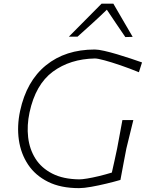

<svg xmlns="http://www.w3.org/2000/svg" viewBox="-20 -988 776 1018"><path d="M399 9.5Q302 9.5 234.8 -24Q167.5 -57.5 129 -115.2Q90.5 -173 80 -246.2Q69.5 -319.5 86.5 -399.5Q120.5 -558 223.8 -641.8Q327 -725.5 482.5 -725.5Q501.5 -725.5 533.2 -718.2Q565 -711 601.8 -700Q638.5 -689 673.2 -677.5Q708 -666 733 -657L716.5 -605Q666.5 -625.5 618.2 -642Q570 -658.5 533.8 -668.2Q497.5 -678 483 -678Q352 -675.5 260.2 -608Q168.5 -540.5 136.5 -391.5Q122 -323.5 129.2 -260.2Q136.5 -197 167.8 -147.2Q199 -97.5 256.8 -67.8Q314.5 -38 401 -37Q415 -37 442.5 -41.5Q470 -46 504.2 -54.2Q538.5 -62.5 573 -73Q581 -108 587.8 -139Q594.5 -170 601 -200.5Q609.5 -246 616 -281Q622.5 -316 629 -351.5H687Q678.5 -316.5 669.8 -281.5Q661 -246.5 650 -200.5Q642.5 -163 635.2 -123.2Q628 -83.5 618.5 -34Q586 -24.5 544.5 -14.5Q503 -4.5 463.8 2.5Q424.5 9.5 399 9.5ZM644.5 -791.5Q620.5 -827 595.5 -863.5Q570.5 -900 546.5 -936.5Q509 -900 470.2 -864.8Q431.5 -829.5 391 -793.5H345Q389 -838 432 -881.2Q475 -924.5 518.5 -968.5H581Q606 -925.5 632 -880.8Q658 -836 683.5 -792.5Z"/></svg>

Font: Commissioner Loud ExtraLight
Style: Italic
Weight: 200
Italic angle: -12°
Designer: Kostas Bartsokas
Foundry: Kostas Bartsokas
Version: Version 1.000; ttfautohint (v1.8.3)